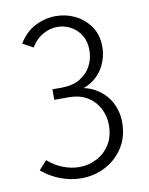

<svg xmlns="http://www.w3.org/2000/svg" viewBox="-80 -742 627 808"><g transform="rotate(-10 234.0 -337.5)"><path d="M202 8Q160 8 117 -7.5Q74 -23 35 -55L69 -93Q100 -66 134.5 -53Q169 -40 203 -40Q243 -40 278 -58.5Q313 -77 334 -111Q355 -145 355 -193Q355 -231 338 -264Q321 -297 288.5 -317Q256 -337 208 -337H147V-382H186Q233 -382 265 -401Q297 -420 313 -451Q329 -482 329 -517Q329 -555 312.5 -581.5Q296 -608 269.5 -622.5Q243 -637 212 -637Q181 -637 150.5 -620Q120 -603 100 -569L55 -593Q83 -640 125.5 -661.5Q168 -683 214 -683Q258 -683 296.5 -664Q335 -645 360 -609Q385 -573 385 -522Q385 -480 366 -442Q347 -404 310 -380Q273 -356 222 -356L221 -370Q285 -370 327 -345.5Q369 -321 390.5 -281Q412 -241 412 -195Q412 -132 382.5 -86.5Q353 -41 305.5 -16.5Q258 8 202 8Z"/></g></svg>

Font: Yaldevi ExtraLight Light
Style: Regular
Weight: 300
Version: Version 1.100